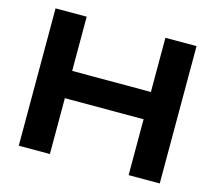

<svg xmlns="http://www.w3.org/2000/svg" viewBox="-106 -881 1136 1013"><g transform="rotate(15 462.0 -375.0)"><path d="M77 -750H247V0H77ZM677 -750H847V0H677ZM170 -454H752V-305H170Z"/></g></svg>

Font: Unbounded Medium
Style: Regular
Weight: 500
Designer: Luke Prowse, Jean-Baptiste Morizot, Fátima Lázaro, Florian Runge
Foundry: NaN
Version: Version 1.700